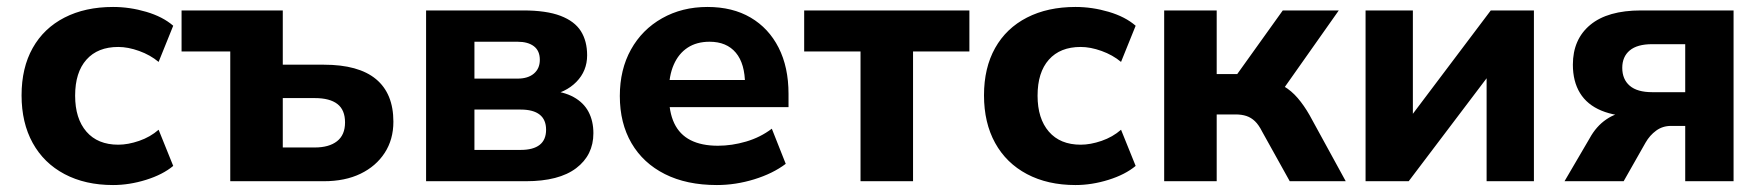

<svg xmlns="http://www.w3.org/2000/svg" viewBox="-20 -521 5070 552"><path d="M305 11Q225 11 165.5 -20.5Q106 -52 74 -110Q42 -168 42 -247Q42 -326 74 -383Q106 -440 165.5 -470.5Q225 -501 305 -501Q353 -501 400.5 -487Q448 -473 478 -447L436 -343Q412 -363 380 -374.5Q348 -386 320 -386Q261 -386 228.5 -349.5Q196 -313 196 -246Q196 -180 228.5 -142.5Q261 -105 320 -105Q348 -105 380 -116Q412 -127 436 -148L478 -44Q448 -19 400 -4Q352 11 305 11Z M642 0V-373H502V-491H793V-335H911Q1011 -335 1061 -293.5Q1111 -252 1111 -171Q1111 -120 1086 -81.5Q1061 -43 1016.5 -21.5Q972 0 911 0ZM793 -97H885Q926 -97 949 -115Q972 -133 972 -169Q972 -205 950 -222Q928 -239 885 -239H793Z M1205 0V-491H1484Q1551 -491 1591.5 -475.5Q1632 -460 1650 -431.5Q1668 -403 1668 -362Q1668 -317 1637 -285.5Q1606 -254 1555 -246V-261Q1600 -258 1629 -242Q1658 -226 1672 -199.5Q1686 -173 1686 -138Q1686 -75 1636.5 -37.5Q1587 0 1492 0ZM1344 -90H1477Q1513 -90 1531.5 -104.5Q1550 -119 1550 -148Q1550 -177 1531.5 -191.5Q1513 -206 1477 -206H1344ZM1344 -295H1468Q1498 -295 1515 -309.5Q1532 -324 1532 -349Q1532 -375 1515 -388Q1498 -401 1468 -401H1344Z M2041 11Q1954 11 1891.5 -20.5Q1829 -52 1795.5 -109.5Q1762 -167 1762 -245Q1762 -321 1794 -378.5Q1826 -436 1883.5 -468.5Q1941 -501 2014 -501Q2086 -501 2138 -470.5Q2190 -440 2218.5 -384Q2247 -328 2247 -251V-213H1886V-291H2138L2122 -277Q2122 -338 2095.5 -369.5Q2069 -401 2020 -401Q1983 -401 1957 -384Q1931 -367 1917 -335Q1903 -303 1903 -258V-250Q1903 -199 1918.5 -166.5Q1934 -134 1965.5 -118Q1997 -102 2044 -102Q2084 -102 2125 -114Q2166 -126 2199 -151L2239 -50Q2202 -22 2148.5 -5.5Q2095 11 2041 11Z M2454 0V-373H2292V-491H2767V-373H2605V0Z M3072 11Q2992 11 2932.5 -20.5Q2873 -52 2841 -110Q2809 -168 2809 -247Q2809 -326 2841 -383Q2873 -440 2932.5 -470.5Q2992 -501 3072 -501Q3120 -501 3167.5 -487Q3215 -473 3245 -447L3203 -343Q3179 -363 3147 -374.5Q3115 -386 3087 -386Q3028 -386 2995.5 -349.5Q2963 -313 2963 -246Q2963 -180 2995.5 -142.5Q3028 -105 3087 -105Q3115 -105 3147 -116Q3179 -127 3203 -148L3245 -44Q3215 -19 3167 -4Q3119 11 3072 11Z M3327 0V-491H3478V-308H3537L3668 -491H3829L3652 -240L3622 -289Q3649 -286 3671 -273Q3693 -260 3711 -239Q3729 -218 3745 -190L3849 0H3688L3609 -142Q3599 -162 3588 -172.5Q3577 -183 3563.5 -187.5Q3550 -192 3532 -192H3478V0Z M3906 0V-491H4042V-158H4015L4266 -491H4390V0H4254V-333H4282L4030 0Z M4478 0 4550 -123Q4569 -158 4598.5 -178Q4628 -198 4659 -198H4684V-186Q4625 -186 4584 -203Q4543 -220 4522.5 -253.5Q4502 -287 4502 -335Q4502 -408 4552 -449.5Q4602 -491 4698 -491H4964V0H4825V-159H4784Q4760 -159 4741.5 -145.5Q4723 -132 4711 -111L4648 0ZM4730 -256H4825V-394H4730Q4687 -394 4665.5 -376Q4644 -358 4644 -326Q4644 -293 4665.5 -274.5Q4687 -256 4730 -256Z"/></svg>

Font: Nunito Sans 12pt ExtraBold
Style: Regular
Weight: 800
Designer: Vernon Adams
Foundry: Vernon Adams
Version: Version 3.101;gftools[0.9.27]